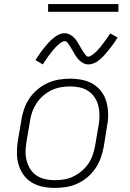

<svg xmlns="http://www.w3.org/2000/svg" viewBox="-20 -914 640 942"><path d="M249 8Q219 8 189.5 2Q160 -4 136 -18.5Q112 -33 95.5 -56Q79 -79 71 -107Q63 -135 63 -165Q63 -195 68 -226L85 -326Q89 -353 98.5 -380Q108 -407 124.5 -431.5Q141 -456 164.5 -475.5Q188 -495 214.5 -507Q241 -519 269 -523.5Q297 -528 324 -528Q354 -528 383.5 -522Q413 -516 437 -501.5Q461 -487 478 -464Q495 -441 502.5 -413Q510 -385 510.5 -355Q511 -325 505 -294L489 -194Q484 -167 474.5 -140Q465 -113 448.5 -88.5Q432 -64 409 -44.5Q386 -25 359.5 -13Q333 -1 304.5 3.5Q276 8 249 8ZM250 -30Q272 -30 295.5 -34Q319 -38 340.5 -48.5Q362 -59 381.5 -75.5Q401 -92 414.5 -112.5Q428 -133 435.5 -155.5Q443 -178 447 -201L464 -301Q468 -325 468 -349Q468 -373 462.5 -395Q457 -417 444.5 -436Q432 -455 413 -467.5Q394 -480 371.5 -485Q349 -490 324 -490Q302 -490 278.5 -486Q255 -482 233 -471.5Q211 -461 192 -444.5Q173 -428 159.5 -407.5Q146 -387 138 -364.5Q130 -342 127 -319L110 -219Q106 -195 105.5 -171Q105 -147 111 -125Q117 -103 129 -84Q141 -65 160 -52.5Q179 -40 202 -35Q225 -30 250 -30ZM414 -598Q406 -598 399 -600Q392 -602 386 -605.5Q380 -609 374.5 -613.5Q369 -618 364 -623.5Q359 -629 355 -634.5Q351 -640 347.5 -646Q344 -652 340.5 -658.5Q337 -665 333 -671.5Q329 -678 325 -684.5Q321 -691 317.5 -696Q314 -701 309.5 -706.5Q305 -712 297 -712Q293 -712 288.5 -710Q284 -708 280.5 -706Q277 -704 273 -700.5Q269 -697 264.5 -693Q260 -689 257.5 -687Q255 -685 252.5 -682Q250 -679 247.5 -676Q245 -673 242 -670Q239 -667 236.5 -663.5Q234 -660 231 -656Q228 -652 224.5 -648Q221 -644 218 -639.5Q215 -635 211.5 -630Q208 -625 204.5 -620Q201 -615 197.5 -609.5Q194 -604 190 -598L154 -619Q160 -628 165.5 -636.5Q171 -645 176.5 -653Q182 -661 187.5 -668Q193 -675 198.5 -681.5Q204 -688 208.5 -693.5Q213 -699 217.5 -704Q222 -709 227 -714Q232 -719 239 -724.5Q246 -730 252 -734.5Q258 -739 265.5 -743Q273 -747 281 -749Q289 -751 297 -751Q305 -751 311.5 -749Q318 -747 324.5 -743.5Q331 -740 336.5 -735.5Q342 -731 347 -725.5Q352 -720 356 -714Q360 -708 363.5 -702Q367 -696 370.5 -690Q374 -684 378 -677Q382 -670 386 -664Q390 -658 393.5 -653Q397 -648 401.5 -642Q406 -636 414 -636Q418 -636 422.5 -638.5Q427 -641 430 -643Q433 -645 437 -648Q441 -651 446 -655.5Q451 -660 453.5 -662Q456 -664 458.5 -667Q461 -670 463 -672.5Q465 -675 468.5 -678.5Q472 -682 474.5 -685.5Q477 -689 480 -693Q483 -697 486 -701Q489 -705 492.5 -709.5Q496 -714 499.5 -719Q503 -724 506.5 -729Q510 -734 513.5 -739.5Q517 -745 521 -750L557 -730Q551 -720 545 -711.5Q539 -703 534 -695.5Q529 -688 523 -681Q517 -674 512 -667.5Q507 -661 502 -655Q497 -649 492.5 -644Q488 -639 483.5 -634.5Q479 -630 472 -624Q465 -618 459 -613.5Q453 -609 445 -605.5Q437 -602 429.5 -600Q422 -598 414 -598ZM216 -856V-894H561V-856Z"/></svg>

Font: Iosevka Aile Extralight
Style: Italic
Weight: 200
Italic angle: -9°
Designer: Belleve Invis
Foundry: Belleve Invis
Version: Version 31.1.0; ttfautohint (v1.8.4)